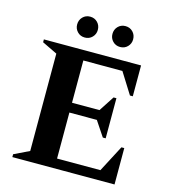

<svg xmlns="http://www.w3.org/2000/svg" viewBox="-122 -942 925 1040"><g transform="rotate(15 340.5 -422.0)"><path d="M44 0V-16L129 -57V-603L44 -644V-660H589V-487H573L499 -605H280V-368H434L490 -454H506V-229H490L434 -313H280V-55H523L601 -204H617V0ZM255 -727Q230 -727 213.5 -744Q197 -761 197 -785Q197 -810 213.5 -827Q230 -844 255 -844Q280 -844 296.5 -827Q313 -810 313 -785Q313 -761 296.5 -744Q280 -727 255 -727ZM453 -727Q428 -727 411.5 -744Q395 -761 395 -785Q395 -810 411.5 -827Q428 -844 453 -844Q478 -844 494.5 -827Q511 -810 511 -785Q511 -761 494.5 -744Q478 -727 453 -727Z"/></g></svg>

Font: Spectral SC
Style: Bold
Weight: 700
Designer: Jean-Baptiste Levee
Foundry: Production Type
Version: Version 2.001